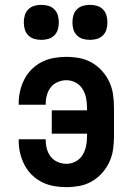

<svg xmlns="http://www.w3.org/2000/svg" viewBox="-20 -762 540 790"><path d="M253 8Q227 8 201.5 3.5Q176 -1 153 -12.5Q130 -24 111.5 -42Q93 -60 81 -83Q69 -106 63 -131Q57 -156 57 -182V-189H168V-186Q168 -167 173 -149Q178 -131 189 -117Q200 -103 217.5 -95.5Q235 -88 253 -88Q273 -88 291 -97.5Q309 -107 319.5 -124Q330 -141 334 -160.5Q338 -180 338 -200V-212H193V-308H338V-320Q338 -340 334 -359.5Q330 -379 319.5 -396Q309 -413 291 -422.5Q273 -432 253 -432Q235 -432 217.5 -424.5Q200 -417 189 -403Q178 -389 173 -371Q168 -353 168 -334V-331H57V-338Q57 -364 63 -389Q69 -414 81 -437Q93 -460 111.5 -478Q130 -496 153 -507.5Q176 -519 201.5 -523.5Q227 -528 253 -528Q280 -528 307 -523Q334 -518 357.5 -504.5Q381 -491 399.5 -470.5Q418 -450 429.5 -425.5Q441 -401 445 -374Q449 -347 449 -320V-200Q449 -173 445 -146Q441 -119 429.5 -94.5Q418 -70 399.5 -49.5Q381 -29 357.5 -15.5Q334 -2 307 3Q280 8 253 8ZM350 -598Q335 -598 321 -602Q307 -606 296.5 -616.5Q286 -627 282 -641Q278 -655 278 -670Q278 -685 282 -699Q286 -713 296.5 -723.5Q307 -734 321 -738Q335 -742 350 -742Q365 -742 379 -738Q393 -734 403.5 -723.5Q414 -713 418 -699Q422 -685 422 -670Q422 -655 418 -641Q414 -627 403.5 -616.5Q393 -606 379 -602Q365 -598 350 -598ZM150 -598Q135 -598 121 -602Q107 -606 96.5 -616.5Q86 -627 82 -641Q78 -655 78 -670Q78 -685 82 -699Q86 -713 96.5 -723.5Q107 -734 121 -738Q135 -742 150 -742Q165 -742 179 -738Q193 -734 203.5 -723.5Q214 -713 218 -699Q222 -685 222 -670Q222 -655 218 -641Q214 -627 203.5 -616.5Q193 -606 179 -602Q165 -598 150 -598Z"/></svg>

Font: Iosevka Fixed
Style: Bold
Weight: 700
Monospace: yes
Designer: Belleve Invis
Foundry: Belleve Invis
Version: Version 32.3.0